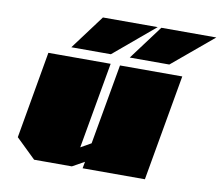

<svg xmlns="http://www.w3.org/2000/svg" viewBox="-80 -835 1074 932"><g transform="rotate(10 456.5 -369.0)"><path d="M228 -569 354 -738H624L423 -569ZM516 -569 642 -738H913L711 -569ZM145 0 48 -94 123 -523H430L355 -98L406 -127L476 -523H783L691 0H384L390 -33L331 0Z"/></g></svg>

Font: Tomorrow Black
Style: Italic
Weight: 900
Italic angle: -10°
Designer: Tony de Marco, Monica Rizzolli
Foundry: Just in Type
Version: Version 2.002